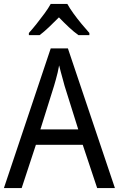

<svg xmlns="http://www.w3.org/2000/svg" viewBox="-20 -964 610 984"><path d="M478 0 404 -222H164L91 0H0L240 -716H328L569 0ZM311 -524Q308 -536 302.5 -555.5Q297 -575 291.5 -595.5Q286 -616 283 -629Q280 -611 275.5 -592Q271 -573 266 -555.5Q261 -538 257 -524L187 -301H381ZM325 -944Q337 -922 356.5 -895Q376 -868 398 -841.5Q420 -815 438 -795V-784H382Q358 -801 332.5 -825Q307 -849 282 -875Q256 -849 231 -825Q206 -801 183 -784H128V-795Q147 -816 168 -842.5Q189 -869 208.5 -895.5Q228 -922 240 -944Z"/></svg>

Font: Noto Sans Thai SemiCondensed
Style: Regular
Weight: 400
Width: 4
Designer: Monotype Design Team
Foundry: Monotype Imaging Inc.
Version: Version 2.001